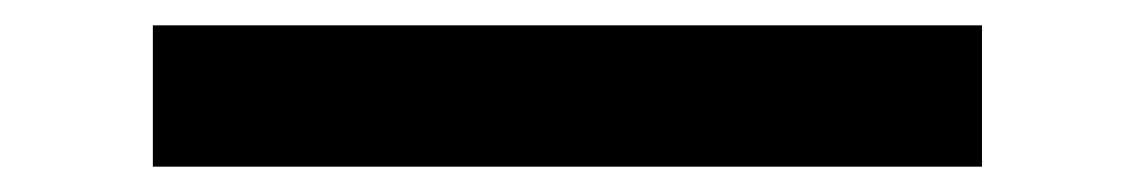

<svg xmlns="http://www.w3.org/2000/svg" viewBox="-20 -430 904 153"><path d="M101.8 -409.8H762.5V-297.2H101.8Z"/></svg>

Font: Pretendard GOV Variable
Style: Regular
Weight: 400
Designer: Base glyphs from Inter by Rasmus Andersson; Hangul glyphs from Noto Sans CJK(Source Han Sans) by Jang Soo-young and Kang
Foundry: Kil Hyung-jin
Version: Version 1.307;Glyphs 3.2 (3192)